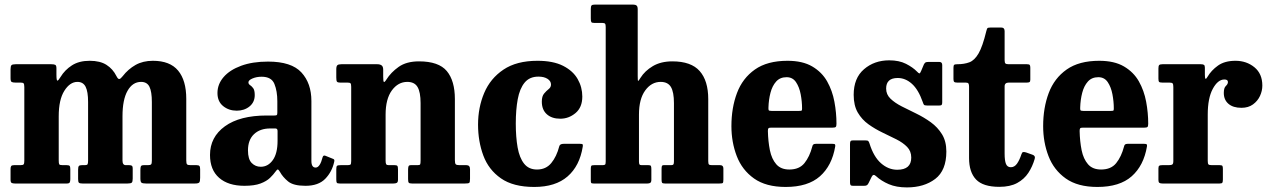

<svg xmlns="http://www.w3.org/2000/svg" viewBox="-20 -800 5533 837"><path d="M26 -17V-63.5Q26 -72 28.8 -76Q31.5 -80 41 -80H69Q80.5 -80 83.2 -83.8Q86 -87.5 86 -99.5V-420.5Q86 -434 82.5 -437Q79 -440 69 -440H47Q35.5 -440 30.8 -442.8Q26 -445.5 26 -459V-497.5Q26 -511.5 30 -515.8Q34 -520 48 -520H204Q216 -520 221 -517.2Q226 -514.5 226 -502.5V-475Q226 -448.5 230.2 -448.5Q234.5 -448.5 244 -464.5Q262.5 -495 293.5 -515Q324.5 -535 371 -535Q416.5 -535 444.2 -517.2Q472 -499.5 487.5 -468.5Q494.5 -454.5 500.2 -455.5Q506 -456.5 514.5 -467.5Q538.5 -498.5 570.8 -516.8Q603 -535 646.5 -535Q721 -535 756.5 -492.2Q792 -449.5 792 -369V-100.5Q792 -87 795.5 -83.5Q799 -80 811.5 -80H837Q846 -80 849.2 -76.5Q852.5 -73 852.5 -62.5V-25Q852.5 -9.5 848.8 -4.8Q845 0 830 0H617Q602 0 597 -3.5Q592 -7 592 -22V-58.5Q592 -70 594.2 -75Q596.5 -80 607 -80H624.5Q635.5 -80 638.8 -83.5Q642 -87 642 -99.5V-355.5Q642 -400.5 631.5 -421.8Q621 -443 595 -443Q558 -443 536 -404.2Q514 -365.5 514 -293V-100Q514 -80 528.5 -80H543Q550 -80 554.2 -77.8Q558.5 -75.5 558.5 -65V-21.5Q558.5 -8 554.5 -4Q550.5 0 536 0H339.5Q327.5 0 324 -3.5Q320.5 -7 320.5 -19.5V-60Q320.5 -72.5 323.8 -76.2Q327 -80 336.5 -80H350Q359.5 -80 361.8 -84Q364 -88 364 -100V-355.5Q364 -400.5 353.2 -421.8Q342.5 -443 317.5 -443Q285 -443 260.5 -404.2Q236 -365.5 236 -293V-101.5Q236 -87.5 238.2 -83.8Q240.5 -80 253 -80H271Q280.5 -80 283.5 -76.8Q286.5 -73.5 286.5 -63V-19Q286.5 -9.5 284 -4.8Q281.5 0 271 0H45.5Q35 0 30.5 -2.8Q26 -5.5 26 -17Z M895.5 -124.5Q895.5 -202.5 960.5 -249.5Q1025.5 -296.5 1143 -296.5H1176Q1184.5 -296.5 1186.8 -298.5Q1189 -300.5 1189 -309.5V-358.5Q1189 -403 1176.2 -434.2Q1163.5 -465.5 1120.5 -465.5Q1098.5 -465.5 1080.8 -458Q1063 -450.5 1063 -441Q1063 -433.5 1070 -429Q1077 -424.5 1083.8 -415.5Q1090.5 -406.5 1090.5 -385.5Q1090.5 -354.5 1067.8 -336Q1045 -317.5 1012 -317.5Q977.5 -317.5 952.8 -337.5Q928 -357.5 928 -394.5Q928 -433 954.8 -464Q981.5 -495 1031 -513.2Q1080.5 -531.5 1148.5 -531.5Q1250.5 -531.5 1294 -484.2Q1337.5 -437 1337.5 -359.5V-98.5Q1337.5 -69.5 1356 -69.5Q1375 -69.5 1386.5 -115Q1389.5 -124.5 1398.5 -121L1433 -107Q1439.5 -104.5 1437 -95Q1427.5 -51 1397.8 -20.5Q1368 10 1312 10H1311.5Q1259 10 1235.8 -9.2Q1212.5 -28.5 1200.5 -50.5Q1195 -60 1191.5 -61Q1188 -62 1181.5 -52.5Q1172 -39 1157 -24.5Q1142 -10 1115.5 0Q1089 10 1045.5 10Q975 10 935.2 -24.8Q895.5 -59.5 895.5 -124.5ZM1061 -144.5Q1061 -106 1077.2 -89.5Q1093.5 -73 1116.5 -73Q1148.5 -73 1169.2 -102Q1190 -131 1190 -186V-229Q1190 -240 1180.5 -240H1158Q1113.5 -240 1087.2 -215Q1061 -190 1061 -144.5Z M1494 -440H1463.5Q1451.5 -440 1448.8 -444.2Q1446 -448.5 1446 -462V-498Q1446 -511.5 1450.8 -515.8Q1455.5 -520 1468 -520H1625Q1636.5 -520 1643.5 -515Q1650.5 -510 1650.5 -496V-466.5Q1650.5 -446 1653.2 -443Q1656 -440 1664 -452.5Q1684 -484.5 1718 -508.5Q1752 -532.5 1806.5 -532.5Q1892.5 -532.5 1927.8 -490.2Q1963 -448 1963 -368V-102Q1963 -87.5 1966.8 -83.8Q1970.5 -80 1983.5 -80H2013.5Q2029 -80 2029 -62.5V-21Q2029 -5.5 2025.5 -2.8Q2022 0 2007 0H1776Q1764.5 0 1761.8 -3.8Q1759 -7.5 1759 -19.5V-60Q1759 -69 1760.8 -74.5Q1762.5 -80 1771 -80H1800Q1809.5 -80 1811.5 -83.2Q1813.5 -86.5 1813.5 -100V-350.5Q1813.5 -398.5 1800.2 -420.8Q1787 -443 1755.5 -443Q1715.5 -443 1688.2 -405.8Q1661 -368.5 1661 -300.5V-99Q1661 -88.5 1663.5 -84.2Q1666 -80 1674.5 -80H1700.5Q1709.5 -80 1712.2 -76.8Q1715 -73.5 1715 -61.5V-17Q1715 -6 1710 -3Q1705 0 1695 0H1461.5Q1450.5 0 1448.2 -3.5Q1446 -7 1446 -18.5V-61.5Q1446 -74 1449.2 -77Q1452.5 -80 1464.5 -80H1493Q1504 -80 1507.5 -82.2Q1511 -84.5 1511 -98V-421.5Q1511 -434 1507.8 -437Q1504.5 -440 1494 -440Z M2064 -256.5Q2064 -331.5 2090.8 -394.8Q2117.5 -458 2174.8 -496.5Q2232 -535 2323 -535Q2391.5 -535 2434.8 -513Q2478 -491 2498.2 -455.5Q2518.5 -420 2518.5 -379Q2518.5 -332 2489 -307.2Q2459.5 -282.5 2422.5 -282.5Q2385.5 -282.5 2363.8 -302Q2342 -321.5 2342 -357Q2342 -380.5 2352 -392.2Q2362 -404 2372 -411.8Q2382 -419.5 2382 -431.5Q2382 -446.5 2367 -456.2Q2352 -466 2327 -466Q2288.5 -466 2267 -439.8Q2245.5 -413.5 2237 -367.5Q2228.5 -321.5 2228.5 -261.5Q2228.5 -202.5 2236.5 -157.2Q2244.5 -112 2264.8 -86.5Q2285 -61 2321 -61Q2360 -61 2383.2 -89.2Q2406.5 -117.5 2418 -162Q2420.5 -173 2437 -173H2508Q2518 -173 2519.8 -171Q2521.5 -169 2520.5 -161Q2507 -76.5 2454.2 -30.8Q2401.5 15 2309 15Q2217.5 15 2163.8 -22.5Q2110 -60 2087 -122Q2064 -184 2064 -256.5Z M2606 -700H2571Q2560.5 -700 2558 -703.5Q2555.5 -707 2555.5 -719.5V-760.5Q2555.5 -772.5 2558.8 -776.2Q2562 -780 2573.5 -780H2739.5Q2749.5 -780 2754.8 -776Q2760 -772 2760 -759.5V-468.5Q2760 -446.5 2762 -447Q2764 -447.5 2772 -460.5Q2791 -491 2826 -511.8Q2861 -532.5 2911 -532.5Q2993 -532.5 3030.2 -490.2Q3067.5 -448 3067.5 -368V-98Q3067.5 -85.5 3070.8 -82.8Q3074 -80 3084.5 -80H3119.5Q3133.5 -80 3133.5 -65.5V-18Q3133.5 -5 3131 -2.5Q3128.5 0 3116 0H2879Q2868.5 0 2866.2 -3.5Q2864 -7 2864 -17.5V-62.5Q2864 -70.5 2865.2 -75.2Q2866.5 -80 2873.5 -80H2905.5Q2913 -80 2915.5 -83Q2918 -86 2918 -97V-350.5Q2918 -398.5 2904.8 -420.8Q2891.5 -443 2860 -443Q2820 -443 2792.8 -405.8Q2765.5 -368.5 2765.5 -300.5V-96Q2765.5 -86.5 2767.8 -83.2Q2770 -80 2777.5 -80H2807Q2815 -80 2817.2 -77Q2819.5 -74 2819.5 -63V-16.5Q2819.5 -6.5 2815.2 -3.2Q2811 0 2802 0H2568.5Q2559 0 2557.2 -2.8Q2555.5 -5.5 2555.5 -15V-64Q2555.5 -74.5 2557.8 -77.2Q2560 -80 2570.5 -80H2606Q2615 -80 2617.8 -82.5Q2620.5 -85 2620.5 -96.5V-682Q2620.5 -693 2617.8 -696.5Q2615 -700 2606 -700Z M3168.5 -250Q3168.5 -330 3192.8 -394.5Q3217 -459 3271 -497Q3325 -535 3413 -535Q3479 -535 3521 -510.2Q3563 -485.5 3585.8 -445.2Q3608.5 -405 3617.5 -356.5Q3626.5 -308 3626.5 -260.5Q3626.5 -249.5 3623.2 -246.5Q3620 -243.5 3609 -243.5H3341.5Q3332.5 -243.5 3330 -240.8Q3327.5 -238 3327.5 -229Q3328.5 -183.5 3336.2 -145.2Q3344 -107 3364 -84Q3384 -61 3421 -61Q3464.5 -61 3487 -89Q3509.5 -117 3521 -161Q3522 -166.5 3525.2 -169.8Q3528.5 -173 3536.5 -173H3609Q3618 -173 3620 -170.5Q3622 -168 3621 -161.5Q3607 -78 3554.5 -31.5Q3502 15 3405 15Q3319 15 3267 -22Q3215 -59 3191.8 -119.5Q3168.5 -180 3168.5 -250ZM3343.5 -316.5H3463Q3473 -316.5 3474.8 -318Q3476.5 -319.5 3476.5 -327.5Q3476.5 -357.5 3470.5 -389Q3464.5 -420.5 3450 -442Q3435.5 -463.5 3409 -463.5Q3380.5 -463.5 3363.5 -444.5Q3346.5 -425.5 3338.8 -395.5Q3331 -365.5 3330 -332Q3329.5 -323 3331 -319.8Q3332.5 -316.5 3343.5 -316.5Z M4002.5 -355.5Q3983.5 -409.5 3955.2 -434.8Q3927 -460 3893.5 -460Q3843 -460 3843 -414Q3843 -388 3862 -369.8Q3881 -351.5 3911 -336.2Q3941 -321 3974.5 -304.8Q4008 -288.5 4037.8 -267Q4067.5 -245.5 4086.5 -214.8Q4105.5 -184 4105.5 -139.5Q4105.5 -57 4057 -20Q4008.5 17 3933.5 17Q3887.5 17 3854.8 3Q3822 -11 3798.5 -32.5Q3787 -43.5 3780 -29.5L3766.5 -2Q3763.5 4 3759.8 7Q3756 10 3746.5 10H3698.5Q3690.5 10 3688 6.8Q3685.5 3.5 3685.5 -5V-172Q3685.5 -181 3687.8 -184.5Q3690 -188 3698.5 -188H3751.5Q3762.5 -188 3765.2 -185Q3768 -182 3770.5 -174.5Q3788.5 -116.5 3820.8 -88.2Q3853 -60 3891.5 -60Q3952.5 -60 3952.5 -113Q3952.5 -141 3934.5 -159.5Q3916.5 -178 3887.8 -192.5Q3859 -207 3827 -222.2Q3795 -237.5 3766.2 -258Q3737.5 -278.5 3719.5 -309.2Q3701.5 -340 3701.5 -386.5Q3701.5 -459.5 3746.5 -498.2Q3791.5 -537 3856.5 -537Q3899.5 -537 3929.5 -521.8Q3959.5 -506.5 3977.5 -488Q3984.5 -480.5 3987.8 -480Q3991 -479.5 3995.5 -490.5L4007.5 -519Q4011 -525.5 4014.5 -527.8Q4018 -530 4028 -530H4075Q4087.5 -530 4087.5 -516.5V-354Q4087.5 -346 4085.2 -343Q4083 -340 4074.5 -340H4021.5Q4010 -340 4007.5 -343.8Q4005 -347.5 4002.5 -355.5Z M4490.5 -107Q4481 -74 4463 -46.5Q4445 -19 4414.2 -2.2Q4383.5 14.5 4336.5 14.5Q4265.5 14.5 4235 -17.5Q4204.5 -49.5 4204.5 -111V-422Q4204.5 -431.5 4202 -435.8Q4199.5 -440 4189.5 -440H4152.5Q4143 -440 4139.8 -443Q4136.5 -446 4136.5 -455.5V-504Q4136.5 -514.5 4139.5 -517.2Q4142.5 -520 4153 -520Q4183.5 -520 4206 -528.5Q4228.5 -537 4246 -567.2Q4263.5 -597.5 4279.5 -663.5Q4282 -673 4284 -676.5Q4286 -680 4298.5 -680H4344.5Q4359.5 -680 4359.5 -664.5V-538Q4359.5 -526.5 4363.2 -523.2Q4367 -520 4377.5 -520H4457Q4466 -520 4468.8 -517Q4471.5 -514 4471.5 -505V-452.5Q4471.5 -444.5 4468 -442.2Q4464.5 -440 4456.5 -440H4378Q4359.5 -440 4359.5 -423.5V-130.5Q4359.5 -99.5 4365.5 -85.2Q4371.5 -71 4386.5 -71Q4402.5 -71 4413.5 -86.5Q4424.5 -102 4433 -128Q4436 -136.5 4440.2 -137.2Q4444.5 -138 4453 -135.5L4481 -125.5Q4495 -121 4490.5 -107Z M4527.5 -250Q4527.5 -330 4551.8 -394.5Q4576 -459 4630 -497Q4684 -535 4772 -535Q4838 -535 4880 -510.2Q4922 -485.5 4944.8 -445.2Q4967.5 -405 4976.5 -356.5Q4985.5 -308 4985.5 -260.5Q4985.5 -249.5 4982.2 -246.5Q4979 -243.5 4968 -243.5H4700.5Q4691.5 -243.5 4689 -240.8Q4686.5 -238 4686.5 -229Q4687.5 -183.5 4695.2 -145.2Q4703 -107 4723 -84Q4743 -61 4780 -61Q4823.5 -61 4846 -89Q4868.5 -117 4880 -161Q4881 -166.5 4884.2 -169.8Q4887.5 -173 4895.5 -173H4968Q4977 -173 4979 -170.5Q4981 -168 4980 -161.5Q4966 -78 4913.5 -31.5Q4861 15 4764 15Q4678 15 4626 -22Q4574 -59 4550.8 -119.5Q4527.5 -180 4527.5 -250ZM4702.5 -316.5H4822Q4832 -316.5 4833.8 -318Q4835.5 -319.5 4835.5 -327.5Q4835.5 -357.5 4829.5 -389Q4823.5 -420.5 4809 -442Q4794.5 -463.5 4768 -463.5Q4739.5 -463.5 4722.5 -444.5Q4705.5 -425.5 4697.8 -395.5Q4690 -365.5 4689 -332Q4688.5 -323 4690 -319.8Q4691.5 -316.5 4702.5 -316.5Z M5095 -420Q5095 -432 5092.2 -436Q5089.5 -440 5077.5 -440H5046.5Q5035.5 -440 5032.8 -443.2Q5030 -446.5 5030 -457.5V-501.5Q5030 -512.5 5033.2 -516.2Q5036.5 -520 5047.5 -520H5215.5Q5224.5 -520 5228.5 -517.2Q5232.5 -514.5 5232.5 -505V-473.5Q5232.5 -444.5 5243.5 -464.5Q5260.5 -493.5 5289.8 -514.2Q5319 -535 5366 -535Q5414 -535 5448.5 -506.8Q5483 -478.5 5483 -427Q5483 -404 5472.8 -381.8Q5462.5 -359.5 5442.2 -344.8Q5422 -330 5392 -330Q5355.5 -330 5335.2 -347.5Q5315 -365 5315 -395Q5315 -417 5324 -425.2Q5333 -433.5 5333 -442.5Q5333 -453.5 5317.5 -453.5Q5289 -453.5 5267 -412.8Q5245 -372 5245 -300.5V-99Q5245 -87 5248 -83.5Q5251 -80 5263 -80H5297.5Q5307 -80 5309 -76.5Q5311 -73 5311 -63.5V-18Q5311 -7.5 5308.8 -3.8Q5306.5 0 5296.5 0H5048Q5038 0 5034 -3Q5030 -6 5030 -15.5V-65.5Q5030 -75 5033.5 -77.5Q5037 -80 5046.5 -80H5074Q5086 -80 5090.5 -83Q5095 -86 5095 -98Z"/></svg>

Font: Besley* Narrow
Style: Bold
Weight: 700
Width: 4
Designer: Owen Earl
Foundry: indestructible type*
Version: Version 3.000; ttfautohint (v1.8.3)